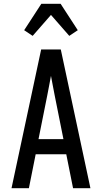

<svg xmlns="http://www.w3.org/2000/svg" viewBox="-20 -997 540 1017"><path d="M41 0 198 -735H302L459 0H367L331 -180H169L133 0ZM316 -260 270 -490Q265 -516 260 -542Q255 -568 250 -595Q245 -568 240 -542Q235 -516 230 -490L184 -260ZM153 -807 108 -837 199 -977H301L392 -837L347 -807L250 -918Z"/></svg>

Font: Iosevka Term Medium
Style: Regular
Weight: 500
Monospace: yes
Designer: Belleve Invis
Foundry: Belleve Invis
Version: Version 26.3.1